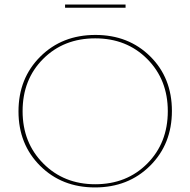

<svg xmlns="http://www.w3.org/2000/svg" viewBox="-20 -816 834 841"><path d="M265 -782V-796H530V-782ZM396 5Q251 5 156 -89.5Q61 -184 61 -328Q61 -473 156.5 -568Q252 -663 398 -663Q543 -663 638 -569Q733 -475 733 -330Q733 -185 637.5 -90Q542 5 396 5ZM397 -9Q535 -9 625 -99.5Q715 -190 715 -329Q715 -467 625 -557.5Q535 -648 397 -648Q259 -648 169 -558Q79 -468 79 -329Q79 -191 169.5 -100Q260 -9 397 -9Z"/></svg>

Font: EauTestSC Thin
Style: Regular
Weight: 250
Designer: Christian Thalmann (Catharsis Fonts)
Version: Version 0.001;PS 000.001;hotconv 1.0.88;makeotf.lib2.5.64775